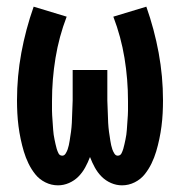

<svg xmlns="http://www.w3.org/2000/svg" viewBox="-20 -548 540 576"><path d="M154 8Q134 8 116 -1Q98 -10 86 -25Q74 -40 65.5 -57.5Q57 -75 51.5 -93.5Q46 -112 42 -131Q38 -150 35.5 -169.5Q33 -189 32 -208.5Q31 -228 31 -247Q31 -319 44 -389.5Q57 -460 81 -528L180 -498Q157 -438 146.5 -374Q136 -310 136 -245Q136 -238 136 -230.5Q136 -223 136 -216Q136 -209 136.5 -202Q137 -195 137.5 -187.5Q138 -180 138.5 -173Q139 -166 139.5 -158.5Q140 -151 141 -144Q142 -137 143.5 -130Q145 -123 146.5 -116Q148 -109 150 -102Q152 -95 155.5 -88Q159 -81 167 -81Q173 -81 177 -87.5Q181 -94 183 -100Q185 -106 186.5 -112.5Q188 -119 189 -126Q190 -133 191 -139.5Q192 -146 193 -152.5Q194 -159 194.5 -166Q195 -173 195.5 -179.5Q196 -186 196 -193Q196 -200 196.5 -206.5Q197 -213 197 -219.5Q197 -226 197.5 -233Q198 -240 198 -246.5Q198 -253 198 -260V-338H302V-260Q302 -253 302 -246.5Q302 -240 302.5 -233Q303 -226 303 -219.5Q303 -213 303.5 -206.5Q304 -200 304 -193Q304 -186 304.5 -179.5Q305 -173 305.5 -166Q306 -159 307 -152.5Q308 -146 309 -139.5Q310 -133 311 -126Q312 -119 313.5 -112.5Q315 -106 317 -100Q319 -94 323 -87.5Q327 -81 333 -81Q341 -81 344.5 -88Q348 -95 350 -102Q352 -109 353.5 -116Q355 -123 356.5 -130Q358 -137 359 -144Q360 -151 360.5 -158.5Q361 -166 361.5 -173Q362 -180 362.5 -187.5Q363 -195 363.5 -202Q364 -209 364 -216Q364 -223 364 -230.5Q364 -238 364 -245Q364 -310 353.5 -374Q343 -438 320 -498L419 -528Q443 -460 456 -389.5Q469 -319 469 -247Q469 -228 468 -208.5Q467 -189 464.5 -169.5Q462 -150 458 -131Q454 -112 448.5 -93.5Q443 -75 434.5 -57.5Q426 -40 414 -25Q402 -10 384 -1Q366 8 346 8Q329 8 313 1Q297 -6 285 -18Q273 -30 264.5 -45.5Q256 -61 250 -77Q244 -61 235.5 -45.5Q227 -30 215 -18Q203 -6 187 1Q171 8 154 8Z"/></svg>

Font: Iosevka Term Curly Extrabold
Style: Regular
Weight: 800
Designer: Belleve Invis
Foundry: Belleve Invis
Version: Version 32.3.0